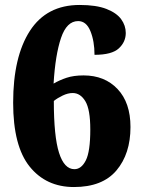

<svg xmlns="http://www.w3.org/2000/svg" viewBox="-20 -744 571 774"><path d="M278 10Q166 10 99.5 -72.5Q33 -155 33 -330Q33 -515 100.5 -619.5Q168 -724 301 -724Q368 -724 409 -708Q450 -692 468.5 -666.5Q487 -641 487 -611Q487 -575 459 -549Q431 -523 361 -523Q361 -578 344.5 -618.5Q328 -659 295 -659Q249 -659 226 -591Q203 -523 196 -407Q220 -421 248.5 -430.5Q277 -440 317 -440Q402 -440 454 -385Q506 -330 506 -232Q506 -124 449.5 -57Q393 10 278 10ZM280 -62Q308 -62 326 -97.5Q344 -133 344 -222Q344 -303 324 -336Q304 -369 273 -369Q254 -369 233 -359Q212 -349 197 -337Q197 -194 218 -128Q239 -62 280 -62Z"/></svg>

Font: Noto Serif Lao SemiCondensed Black
Style: Regular
Weight: 900
Width: 4
Designer: Monotype Design Team
Foundry: Monotype Imaging Inc.
Version: Version 2.003; ttfautohint (v1.8.4.7-5d5b)